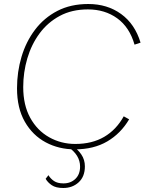

<svg xmlns="http://www.w3.org/2000/svg" viewBox="-20 -735 722 959"><path d="M354 11Q274 11 208.5 -24Q143 -59 104 -127Q65 -195 65 -294Q65 -376 87.5 -451.5Q110 -527 155 -586.5Q200 -646 266.5 -680.5Q333 -715 421 -715Q516 -715 585 -665Q654 -615 682 -522L652 -512Q627 -599 565.5 -643.5Q504 -688 419 -688Q339 -688 278.5 -655.5Q218 -623 177.5 -568Q137 -513 116.5 -443.5Q96 -374 96 -300Q96 -210 131 -146.5Q166 -83 225.5 -49.5Q285 -16 356 -16Q440 -16 500.5 -51.5Q561 -87 598 -154L625 -139Q583 -68 515.5 -28.5Q448 11 354 11ZM319 -2 341 -8Q369 11 386.5 37Q404 63 404 96Q404 147 373 175.5Q342 204 296 204Q259 204 238.5 190Q218 176 208 158L222 140Q232 157 249.5 169Q267 181 297 181Q333 181 356.5 158.5Q380 136 380 97Q380 39 319 -2Z"/></svg>

Font: Prodigy Sans ExtraLight
Style: Italic
Weight: 200
Italic angle: -13°
Designer: Wei Huang
Foundry: Wei Huang
Version: Version 1.003; ttfautohint (v1.8.3)